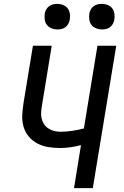

<svg xmlns="http://www.w3.org/2000/svg" viewBox="-20 -971 640 991"><path d="M362 0 398 -222Q371 -215 344 -211Q317 -207 291 -207Q259 -207 228.5 -212Q198 -217 172 -231Q146 -245 127.5 -267.5Q109 -290 101 -319Q93 -348 95 -379.5Q97 -411 102 -443L150 -735H247L197 -429Q194 -412 192.5 -394.5Q191 -377 194.5 -361Q198 -345 206.5 -331.5Q215 -318 228 -309Q241 -300 257.5 -295.5Q274 -291 291 -291Q321 -291 351.5 -295.5Q382 -300 413 -308L483 -735H580L459 0ZM506 -819Q490 -819 475.5 -825Q461 -831 452 -842.5Q443 -854 441 -869.5Q439 -885 441 -901Q443 -912 448.5 -922Q454 -932 463.5 -939Q473 -946 484 -948.5Q495 -951 506 -951Q522 -951 536.5 -945Q551 -939 559.5 -927.5Q568 -916 570.5 -900.5Q573 -885 570 -869Q568 -858 562.5 -848Q557 -838 548 -831Q539 -824 528 -821.5Q517 -819 506 -819ZM276 -819Q260 -819 245.5 -825Q231 -831 222 -842.5Q213 -854 211 -869.5Q209 -885 211 -901Q213 -912 218.5 -922Q224 -932 233.5 -939Q243 -946 254 -948.5Q265 -951 276 -951Q292 -951 306.5 -945Q321 -939 329.5 -927.5Q338 -916 340.5 -900.5Q343 -885 340 -869Q338 -858 332.5 -848Q327 -838 318 -831Q309 -824 298 -821.5Q287 -819 276 -819Z"/></svg>

Font: Iosevka Aile Medium
Style: Italic
Weight: 500
Italic angle: -9°
Designer: Belleve Invis
Foundry: Belleve Invis
Version: Version 31.1.0; ttfautohint (v1.8.4)